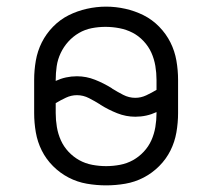

<svg xmlns="http://www.w3.org/2000/svg" viewBox="-20 -551 640 579"><path d="M300 8Q271 8 242 3Q213 -2 187 -15.5Q161 -29 140 -50Q119 -71 106 -97Q93 -123 88 -152Q83 -181 83 -210V-310Q83 -339 88 -368Q93 -397 106 -423Q119 -449 140 -470.5Q161 -492 187 -505Q213 -518 242 -524.5Q271 -531 300 -531Q329 -531 358 -524.5Q387 -518 413 -505Q439 -492 460 -470.5Q481 -449 494 -423Q507 -397 512 -368Q517 -339 517 -310V-210Q517 -181 512 -152Q507 -123 494 -97Q481 -71 460 -50Q439 -29 413 -15.5Q387 -2 358 3Q329 8 300 8ZM388 -256Q405 -256 421 -263.5Q437 -271 452 -280V-310Q452 -331 448.5 -352Q445 -373 436.5 -392Q428 -411 413 -427Q398 -443 379.5 -452.5Q361 -462 340 -466Q319 -470 298 -470Q277 -470 256.5 -466Q236 -462 218 -451.5Q200 -441 186 -425.5Q172 -410 163 -391Q154 -372 151 -351.5Q148 -331 148 -310V-307Q163 -314 179 -317.5Q195 -321 212 -321Q240 -321 266.5 -310.5Q293 -300 317 -285L318 -284Q318 -284 318 -284Q318 -284 318 -284Q334 -274 351.5 -265Q369 -256 388 -256ZM300 -50Q321 -50 342 -54Q363 -58 381 -68Q399 -78 413.5 -93.5Q428 -109 436.5 -128Q445 -147 448.5 -168Q452 -189 452 -210V-213Q437 -206 421 -202.5Q405 -199 388 -199Q360 -199 333.5 -209.5Q307 -220 283 -235L282 -236Q282 -236 282 -236Q282 -236 282 -236Q266 -246 248.5 -255Q231 -264 212 -264Q195 -264 179 -256.5Q163 -249 148 -240V-210Q148 -189 151.5 -168Q155 -147 163.5 -128Q172 -109 186.5 -93.5Q201 -78 219 -68Q237 -58 258 -54Q279 -50 300 -50Z"/></svg>

Font: Iosevka Custom Light Extended
Style: Regular
Weight: 300
Width: 7
Monospace: yes
Designer: Belleve Invis
Foundry: Belleve Invis
Version: Version 11.2.4; ttfautohint (v1.8.4)